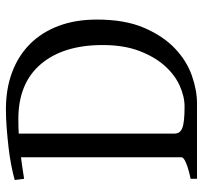

<svg xmlns="http://www.w3.org/2000/svg" viewBox="-38 -632 670 633"><g transform="rotate(-90 296.5 -315.0)"><path d="M549 -330Q549 -238 522 -175Q495 -112 454 -73Q413 -34 364.5 -17Q316 0 273 0H40L173 -73Q173 -56 191.5 -48.5Q210 -41 262 -41Q296 -41 332 -57.5Q368 -74 397.5 -107.5Q427 -141 446 -191.5Q465 -242 465 -311Q465 -441 402 -515Q339 -589 221 -589Q166 -589 116 -583Q66 -577 24 -570L20 -601Q41 -607 69.5 -612.5Q98 -618 129 -621.5Q160 -625 192 -627.5Q224 -630 253 -630Q321 -630 375.5 -609.5Q430 -589 468.5 -550.5Q507 -512 528 -456.5Q549 -401 549 -330ZM24 0V-21Q57 -28 76 -36Q95 -44 95 -51V-605H173V-75Q173 -56 191 -46.5Q209 -37 244 -30V0Z"/></g></svg>

Font: Kalpurush
Style: Regular
Weight: 400
Designer: Md. Tanbin Islam Siyam
Foundry: Tanbin Islam Siyam
Version: Version 0.258